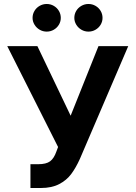

<svg xmlns="http://www.w3.org/2000/svg" viewBox="-20 -940 685 970"><path d="M133.8 -110.4H172.9Q213.4 -110.4 233.2 -125.2Q252.9 -140.1 264.6 -173.8L273.4 -197.3L16.6 -707H168.9L336.9 -355.5L477.5 -707H627.9L383.8 -137.7Q363.3 -92.3 339.8 -60.8Q316.4 -29.3 278.8 -9.8Q241.2 9.8 186.5 9.8H133.8ZM144.5 -849.6Q144.5 -868.7 154.1 -884.8Q163.6 -900.9 180.2 -910.4Q196.8 -919.9 215.8 -919.9Q235.4 -919.9 251.7 -910.4Q268.1 -900.9 277.6 -884.8Q287.1 -868.7 287.1 -849.6Q287.1 -831.1 277.6 -815.2Q268.1 -799.3 251.7 -789.8Q235.4 -780.3 215.8 -780.3Q196.8 -780.3 180.4 -789.8Q164.1 -799.3 154.3 -815.4Q144.5 -831.5 144.5 -849.6ZM355.5 -849.6Q355.5 -868.7 365 -884.8Q374.5 -900.9 391.1 -910.4Q407.7 -919.9 426.8 -919.9Q446.3 -919.9 462.6 -910.4Q479 -900.9 488.5 -884.8Q498 -868.7 498 -849.6Q498 -831.1 488.5 -815.2Q479 -799.3 462.6 -789.8Q446.3 -780.3 426.8 -780.3Q407.7 -780.3 391.4 -789.8Q375 -799.3 365.2 -815.4Q355.5 -831.5 355.5 -849.6Z"/></svg>

Font: Pretendard
Style: Bold
Weight: 700
Designer: Base glyphs from Inter by Rasmus Andersson; Hangeul glyphs from Noto Sans CJK(Source Han Sans) by Jang Soo-young and Kan
Foundry: Kil Hyung-jin
Version: Version 1.309